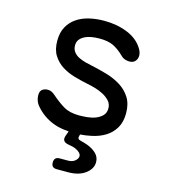

<svg xmlns="http://www.w3.org/2000/svg" viewBox="-113 -649 826 941"><g transform="rotate(15 300.0 -178.5)"><path d="M263 203Q249 203 242 196.5Q235 190 235 176Q235 162 242 155Q249 148 263 148H305Q327 148 340.5 136.5Q354 125 354 112Q353 95 326 82Q311 75 289 72Q269 69 262.5 59Q256 49 263 31L271 9Q257 8 243 6Q215 2 190.5 -7.5Q166 -17 143.5 -32.5Q121 -48 101 -71Q91 -82 86 -96Q81 -110 81 -124Q81 -146 93 -154Q105 -162 119 -162Q130 -162 139 -158Q148 -154 159 -144Q191 -116 221.5 -98Q252 -80 300 -80Q317 -80 339.5 -82Q362 -84 382 -91.5Q402 -99 416 -113Q430 -127 430 -150Q430 -172 416 -187.5Q402 -203 382 -213.5Q362 -224 339.5 -230.5Q317 -237 300 -240Q266 -247 231 -257Q196 -267 167.5 -285Q139 -303 120.5 -332Q102 -361 102 -406Q102 -448 118 -477Q134 -506 161 -524.5Q188 -543 224 -551.5Q260 -560 300 -560Q365 -560 418 -538.5Q471 -517 497 -475Q504 -464 506.5 -455Q509 -446 509 -439Q509 -423 499 -411Q489 -399 469 -399Q460 -399 448 -402.5Q436 -406 425 -417Q401 -441 373.5 -455.5Q346 -470 300 -470Q278 -470 258.5 -466.5Q239 -463 224 -455Q209 -447 200.5 -435.5Q192 -424 192 -407Q192 -387 202.5 -373.5Q213 -360 229.5 -352Q246 -344 265 -339Q284 -334 300 -331Q338 -323 377 -311.5Q416 -300 448 -280Q480 -260 500 -228.5Q520 -197 520 -149Q520 -105 502 -74.5Q484 -44 454 -25.5Q424 -7 385 1Q358 7 329 9L327 16Q324 25 327 30.5Q330 36 340 38Q357 42 374 48Q402 58 421 76Q440 94 440 120Q440 154 407 178.5Q374 203 320 203Z"/></g></svg>

Font: Maple Mono NL
Style: Regular
Weight: 400
Monospace: yes
Designer: subframe7536
Version: Version 7.000